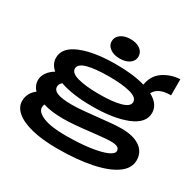

<svg xmlns="http://www.w3.org/2000/svg" viewBox="-191 -898 1363 1340"><g transform="rotate(30 490.5 -228.0)"><path d="M951 25Q951 91 885.5 137Q820 183 702 207Q584 231 430 231Q308 231 222.5 209.5Q137 188 94 150.5Q51 113 51 65Q51 32 65.5 5Q80 -22 106 -41Q74 -73 74 -118Q74 -149 94.5 -178Q115 -207 149 -227Q105 -265 105 -315Q105 -397 212 -440.5Q319 -484 492 -484Q633 -484 727 -456Q740 -535 799 -574.5Q858 -614 932 -618V-488Q831 -490 798 -428Q879 -385 879 -315Q879 -233 772 -189.5Q665 -146 492 -146Q334 -146 232 -182Q212 -164 212 -143Q212 -114 248.5 -99.5Q285 -85 369 -85Q413 -85 480 -92Q547 -99 561 -100Q690 -115 749 -115Q845 -115 898 -78Q951 -41 951 25ZM257 -315Q257 -279 320.5 -261.5Q384 -244 492 -244Q600 -244 663.5 -261.5Q727 -279 727 -315Q727 -352 664 -369Q601 -386 492 -386Q383 -386 320 -369Q257 -352 257 -315ZM799 38Q799 18 782.5 9Q766 0 729 0Q700 0 649 5.5Q598 11 586 12Q438 30 360 30Q266 30 198 9Q193 22 193 35Q193 73 255 98Q317 123 430 123Q549 123 632.5 110.5Q716 98 757.5 79Q799 60 799 38ZM384 -608Q384 -643 414 -665Q444 -687 492 -687Q542 -687 571 -665Q600 -643 600 -608Q600 -574 570.5 -552.5Q541 -531 492 -531Q444 -531 414 -553Q384 -575 384 -608Z"/></g></svg>

Font: BioRhyme Expanded ExtraBold
Style: Regular
Weight: 800
Width: 7
Designer: Aoife Mooney
Foundry: Aoife Mooney Type
Version: Version 1.000